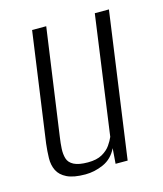

<svg xmlns="http://www.w3.org/2000/svg" viewBox="-83 -559 535 630"><g transform="rotate(-15 184.0 -243.5)"><path d="M131 8Q91 8 68.5 -3Q46 -14 37 -32.5Q28 -51 28.5 -74.5Q29 -98 32 -123L84 -495H132L81 -132Q78 -112 77 -93.5Q76 -75 80.5 -60Q85 -45 101.5 -36.5Q118 -28 149 -28Q179 -28 197.5 -38.5Q216 -49 226 -63.5Q236 -78 241 -90L297 -495H345L276 0H235L239 -52Q223 -19 192.5 -5.5Q162 8 131 8Z"/></g></svg>

Font: Alumni Sans Thin Light
Style: Italic
Weight: 300
Italic angle: -8°
Version: Version 1.016